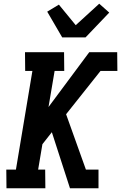

<svg xmlns="http://www.w3.org/2000/svg" viewBox="-20 -1017 654 1037"><path d="M225 0H15L14 -101H66L155 -634H116L115 -735H326L327 -634H275L242 -439L462 -735H613L614 -634H523L337 -400L444 -101H512V0H358L260 -303L209 -238L186 -101H224ZM316 -815 235 -954 298 -992 389 -881 516 -997 570 -949 442 -815Z"/></svg>

Font: Iosevka HT Extended
Style: Bold Italic
Weight: 700
Width: 7
Italic angle: -9°
Monospace: yes
Designer: Belleve Invis
Foundry: Belleve Invis
Version: Version 32.3.0; ttfautohint (v1.8.4)